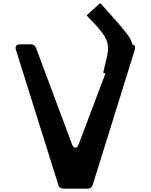

<svg xmlns="http://www.w3.org/2000/svg" viewBox="-20 -1124 898 1144"><path d="M767 -860C766 -894 727 -939 581 -1102C579 -1104 576 -1105 573 -1102L500 -1036C497 -1034 497 -1031 500 -1028L551 -974C656 -860 625 -831 596 -696C595 -693 596 -690 599 -689L608 -686L448 -262C439 -238 419 -238 410 -262L195 -838C189 -853 178 -860 162 -860H99C78 -860 68 -847 75 -827L327 -24C331 -7 343 0 360 0H500C517 0 527 -7 533 -24L783 -827C788 -845 783 -857 767 -860Z"/></svg>

Font: OpenDyslexic3
Style: Regular
Weight: 400
Designer: Abelardo Gonzalez
Version: Version 3.001;PS 003.001;hotconv 1.0.88;makeotf.lib2.5.64775